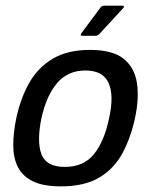

<svg xmlns="http://www.w3.org/2000/svg" viewBox="-20 -655 536 681"><path d="M196 6Q133 6 96.5 -12Q60 -30 43.5 -62.5Q27 -95 27 -139.5Q27 -184 38 -237Q53 -307 84 -361.5Q115 -416 167.5 -447Q220 -478 299 -478Q379 -478 418 -447Q457 -416 465.5 -361.5Q474 -307 459 -237Q444 -167 414.5 -112Q385 -57 332.5 -25.5Q280 6 196 6ZM210 -63Q277 -63 313.5 -108.5Q350 -154 367 -236Q385 -317 365 -361Q345 -405 283 -405Q221 -405 183 -361Q145 -317 127 -236Q110 -153 127 -108Q144 -63 210 -63ZM272 -528Q266 -528 266 -530.5Q266 -533 270 -539L337 -629Q341 -635 353 -635H414Q418 -635 419.5 -632.5Q421 -630 416 -625L331 -533Q327 -530 324.5 -529Q322 -528 316 -528Z"/></svg>

Font: Glory Medium
Style: Italic
Weight: 500
Italic angle: -12°
Version: Version 1.011